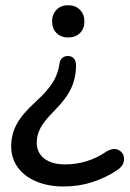

<svg xmlns="http://www.w3.org/2000/svg" viewBox="-20 -511 488 721"><path d="M22 38.1Q22 -5.5 42.1 -43.7Q62.2 -81.9 113.6 -128.5Q159.5 -170.5 179 -202.7Q198.5 -235 203.5 -272.4Q205.1 -285.3 213.4 -293Q221.6 -300.7 234.9 -300.7Q249.4 -300.7 257.5 -291.3Q265.5 -281.9 265.5 -265Q265.5 -219.7 247.3 -179.8Q229 -139.9 182.8 -93.8Q146.3 -57.2 132.2 -30.8Q118 -4.3 118 24.8Q118 62.4 146.3 84.4Q174.6 106.3 223.9 106.3Q309 106.3 378.7 58.7Q406.3 41.9 426.5 53Q446.8 64 445.7 88.3Q444.7 112.5 418.5 128.9Q376.6 157 326 173.1Q275.4 189.3 219.3 189.3Q161 189.3 116 170.3Q71 151.4 46.5 117.2Q22 83 22 38.1ZM175.6 -430.2Q175.6 -457.2 192.2 -474.3Q208.9 -491.4 236.1 -491.4Q263.4 -491.4 280.2 -474.3Q296.9 -457.2 296.9 -430.2Q296.9 -403.2 280.2 -386.7Q263.4 -370.3 236.1 -370.3Q208.9 -370.3 192.2 -386.9Q175.6 -403.6 175.6 -430.2Z"/></svg>

Font: SN Pro Thin
Style: Regular
Weight: 200
Designer: Tobias Whetton
Foundry: Supernotes
Version: Version 1.003;Glyphs 3.3 (3324)